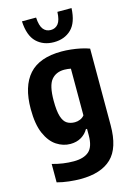

<svg xmlns="http://www.w3.org/2000/svg" viewBox="-148 -872 821 1177"><g transform="rotate(-15 262.0 -283.5)"><path d="M212.1 230Q178.6 230 138.7 225.5Q98.8 221 64.2 211.5V94.7Q98.9 104.6 132.7 109.4Q166.4 114.2 199.5 114.2Q264.1 114.2 296.7 85.2Q329.2 56.3 329.2 -16.3V-57H322Q305.8 -28.2 276.5 -11Q247.2 6.2 207.7 6.2Q162.1 6.2 120.8 -20.7Q79.5 -47.6 53.3 -106.8Q27.2 -165.9 27.2 -263.2Q27.2 -407.3 93.5 -481.5Q159.9 -555.7 300.5 -555.7Q329.3 -555.7 360.1 -552.3Q391 -549 420.5 -542.7Q450 -536.4 474.9 -527.2V-41.5Q474.9 103.4 408.7 166.7Q342.6 230 212.1 230ZM268.6 -115.3Q285.8 -115.3 302.3 -122.3Q318.9 -129.3 329.2 -142.7V-439Q320.6 -440.9 309.4 -442.1Q298.2 -443.4 287.8 -443.4Q235 -443.4 205.6 -407.7Q176.2 -372.1 176.2 -276.3Q176.2 -210.8 187.2 -176Q198.2 -141.1 218.9 -128.2Q239.7 -115.3 268.6 -115.3ZM272 -622.6Q204.9 -622.6 161.9 -664Q119 -705.4 114.4 -796.8H204.1Q207.1 -744.3 224.8 -722Q242.6 -699.7 272 -699.7Q301.8 -699.7 319.5 -722Q337.3 -744.3 339.3 -796.8H429Q424.9 -705.2 382.1 -663.9Q339.2 -622.6 272 -622.6Z"/></g></svg>

Font: Encode Sans Condensed Thin
Style: Regular
Weight: 100
Width: 3
Designer: Multiple Designers
Foundry: Impallari Type
Version: Version 3.002